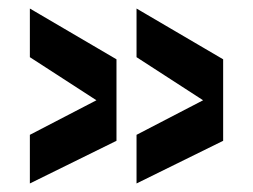

<svg xmlns="http://www.w3.org/2000/svg" viewBox="-20 -542 593 450"><path d="M50 -112V-226L206 -307L50 -408V-522L253 -403V-212ZM300 -112V-226L456 -307L300 -408V-522L503 -403V-212Z"/></svg>

Font: Edgecutting Lite Medium
Style: Medium
Weight: 500
Designer: RandomMaerks (Nguyen Gia Bao)
Version: Version 1.0